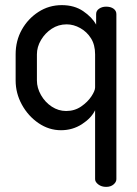

<svg xmlns="http://www.w3.org/2000/svg" viewBox="-20 -500 534 749"><path d="M394 229Q376 229 363.5 219.5Q351 210 351 199V-70Q336 -39 299.5 -15.5Q263 8 218 8Q171 8 130.5 -19.5Q90 -47 65.5 -91.5Q41 -136 41 -186V-288Q41 -341 65 -384Q89 -427 130 -453.5Q171 -480 221 -480Q270 -480 304.5 -456.5Q339 -433 355 -404V-445Q355 -458 366.5 -466Q378 -474 394 -474Q412 -474 423 -466Q434 -458 434 -445V199Q434 210 423 219.5Q412 229 394 229ZM238 -67Q271 -67 296.5 -84.5Q322 -102 336.5 -124Q351 -146 351 -159V-288Q351 -325 335 -350.5Q319 -376 293 -390.5Q267 -405 240 -405Q208 -405 182 -388Q156 -371 140 -344Q124 -317 124 -288V-186Q124 -157 140 -129Q156 -101 182 -84Q208 -67 238 -67Z"/></svg>

Font: Dosis ExtraLight Medium
Style: Regular
Weight: 500
Version: Version 3.001; ttfautohint (v1.8.2)